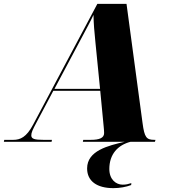

<svg xmlns="http://www.w3.org/2000/svg" viewBox="-77 -734 885 994"><path d="M-57 0H190L192 -10H148C102 -10 85 -15 85 -33C85 -47 91 -61 113 -102L199 -264H442L460 -76C461 -65 462 -56 462 -45C462 -19 436 -10 393 -10H354L352 0H569C483 20 374 46 374 138C374 204 425 240 510 240C543 240 576 234 602 224L603 214C587 219 576 222 558 222C524 222 489 196 489 141C489 64 533 17 599 0H725L728 -10H723C681 -10 671 -22 661 -97L578 -714H427L94 -88C60 -24 28 -10 -8 -10H-55ZM338 -524C370 -585 389 -618 407 -657C408 -609 411 -574 417 -515L441 -274H205Z"/></svg>

Font: Noto Serif Display Black
Style: Italic
Weight: 900
Italic angle: -12°
Designer: Monotype Design Team
Foundry: Monotype Imaging Inc.
Version: Version 2.009